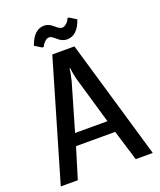

<svg xmlns="http://www.w3.org/2000/svg" viewBox="-156 -962 883 1059"><g transform="rotate(-20 285.0 -432.5)"><path d="M190 -755H181L141 -780Q171 -865 231 -865Q258 -865 283 -842.5Q308 -820 321 -820Q334 -820 345.5 -829.5Q357 -839 362.5 -849Q368 -859 367 -860H376L416 -835Q388 -750 326 -750Q298 -750 273 -772.5Q248 -795 236 -795Q223 -795 211.5 -784.5Q200 -774 195 -765.5Q190 -757 190 -755ZM350 -700 555 0H455L400 -180H170L115 0H15L220 -700ZM190 -250H380L300 -525Q298 -530 290 -572L287 -595H283L280 -571Q273 -537 270 -525Z"/></g></svg>

Font: Scada
Style: Regular
Weight: 400
Designer: Jovanny Lemonad
Foundry: Jovanny Lemonad
Version: Version 4.100;PS 004.100;hotconv 1.0.88;makeotf.lib2.5.64775